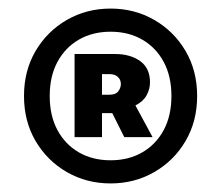

<svg xmlns="http://www.w3.org/2000/svg" viewBox="-20 -736 517 448"><path d="M238 -308Q182 -308 136 -334.5Q90 -361 63 -407Q36 -453 36 -512Q36 -571 63 -617Q90 -663 136 -689.5Q182 -716 238 -716Q294 -716 340 -689.5Q386 -663 413 -617Q440 -571 440 -512Q440 -453 413 -407Q386 -361 340 -334.5Q294 -308 238 -308ZM238 -362Q280 -362 312 -380.5Q344 -399 362 -432.5Q380 -466 380 -512Q380 -558 362 -591.5Q344 -625 312 -643.5Q280 -662 238 -662Q196 -662 164 -643.5Q132 -625 114 -591.5Q96 -558 96 -512Q96 -466 114 -432.5Q132 -399 164 -380.5Q196 -362 238 -362ZM154 -416V-610H248Q284 -610 307 -593.5Q330 -577 330 -544Q330 -528 322 -513.5Q314 -499 296 -490L336 -416H270L242 -472H218V-416ZM218 -515H236Q250 -515 256 -523Q262 -531 262 -540Q262 -550 255 -556.5Q248 -563 236 -563H218Z"/></svg>

Font: Mada Black
Style: Regular
Weight: 900
Designer: Khaled Hosny
Version: Version 1.5